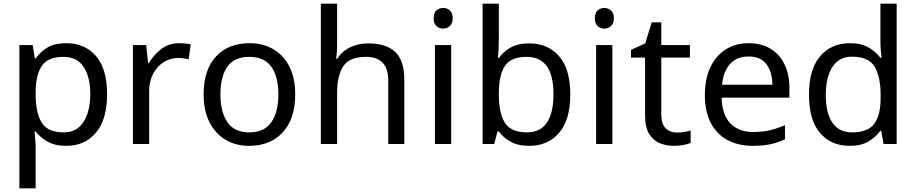

<svg xmlns="http://www.w3.org/2000/svg" viewBox="-20 -780 4962 1040"><path d="M340 -546Q439 -546 499.5 -477Q560 -408 560 -269Q560 -132 499.5 -61Q439 10 339 10Q277 10 236.5 -13.5Q196 -37 173 -68H167Q169 -51 171 -25Q173 1 173 20V240H85V-536H157L169 -463H173Q197 -498 236 -522Q275 -546 340 -546ZM324 -472Q242 -472 208.5 -426Q175 -380 173 -286V-269Q173 -170 205.5 -116.5Q238 -63 326 -63Q375 -63 406.5 -90Q438 -117 453.5 -163.5Q469 -210 469 -270Q469 -362 433.5 -417Q398 -472 324 -472Z M950 -546Q965 -546 982.5 -544.5Q1000 -543 1013 -540L1002 -459Q989 -462 973.5 -464Q958 -466 944 -466Q903 -466 867 -443.5Q831 -421 809.5 -380.5Q788 -340 788 -286V0H700V-536H772L782 -438H786Q812 -482 853 -514Q894 -546 950 -546Z M1579 -269Q1579 -136 1511.5 -63Q1444 10 1329 10Q1258 10 1202.5 -22.5Q1147 -55 1115 -117.5Q1083 -180 1083 -269Q1083 -402 1150 -474Q1217 -546 1332 -546Q1405 -546 1460.5 -513.5Q1516 -481 1547.5 -419.5Q1579 -358 1579 -269ZM1174 -269Q1174 -174 1211.5 -118.5Q1249 -63 1331 -63Q1412 -63 1450 -118.5Q1488 -174 1488 -269Q1488 -364 1450 -418Q1412 -472 1330 -472Q1248 -472 1211 -418Q1174 -364 1174 -269Z M1806 -537Q1806 -497 1801 -462H1807Q1833 -503 1877.5 -524Q1922 -545 1974 -545Q2072 -545 2121 -498.5Q2170 -452 2170 -349V0H2083V-343Q2083 -472 1963 -472Q1873 -472 1839.5 -421.5Q1806 -371 1806 -277V0H1718V-760H1806Z M2381 -737Q2401 -737 2416.5 -723.5Q2432 -710 2432 -681Q2432 -653 2416.5 -639Q2401 -625 2381 -625Q2359 -625 2344 -639Q2329 -653 2329 -681Q2329 -710 2344 -723.5Q2359 -737 2381 -737ZM2424 -536V0H2336V-536Z M2682 -575Q2682 -541 2680.5 -511.5Q2679 -482 2677 -465H2682Q2705 -499 2745 -522Q2785 -545 2848 -545Q2948 -545 3008.5 -475.5Q3069 -406 3069 -268Q3069 -130 3008 -60Q2947 10 2848 10Q2785 10 2745 -13Q2705 -36 2682 -68H2675L2657 0H2594V-760H2682ZM2833 -472Q2748 -472 2715 -423Q2682 -374 2682 -271V-267Q2682 -168 2714.5 -115.5Q2747 -63 2835 -63Q2907 -63 2942.5 -116Q2978 -169 2978 -269Q2978 -472 2833 -472Z M3254 -737Q3274 -737 3289.5 -723.5Q3305 -710 3305 -681Q3305 -653 3289.5 -639Q3274 -625 3254 -625Q3232 -625 3217 -639Q3202 -653 3202 -681Q3202 -710 3217 -723.5Q3232 -737 3254 -737ZM3297 -536V0H3209V-536Z M3646 -62Q3666 -62 3687 -65.5Q3708 -69 3721 -73V-6Q3707 1 3681 5.5Q3655 10 3631 10Q3589 10 3553.5 -4.5Q3518 -19 3496 -55Q3474 -91 3474 -156V-468H3398V-510L3475 -545L3510 -659H3562V-536H3717V-468H3562V-158Q3562 -109 3585.5 -85.5Q3609 -62 3646 -62Z M4035 -546Q4104 -546 4153.5 -516Q4203 -486 4229.5 -431.5Q4256 -377 4256 -304V-251H3889Q3891 -160 3935.5 -112.5Q3980 -65 4060 -65Q4111 -65 4150.5 -74.5Q4190 -84 4232 -102V-25Q4191 -7 4151 1.5Q4111 10 4056 10Q3980 10 3921.5 -21Q3863 -52 3830.5 -113.5Q3798 -175 3798 -264Q3798 -352 3827.5 -415Q3857 -478 3910.5 -512Q3964 -546 4035 -546ZM4034 -474Q3971 -474 3934.5 -433.5Q3898 -393 3891 -321H4164Q4163 -389 4132 -431.5Q4101 -474 4034 -474Z M4582 10Q4482 10 4422 -59.5Q4362 -129 4362 -267Q4362 -405 4422.5 -475.5Q4483 -546 4583 -546Q4645 -546 4684.5 -523Q4724 -500 4749 -467H4755Q4754 -480 4751.5 -505.5Q4749 -531 4749 -546V-760H4837V0H4766L4753 -72H4749Q4725 -38 4685 -14Q4645 10 4582 10ZM4596 -63Q4681 -63 4715.5 -109.5Q4750 -156 4750 -250V-266Q4750 -366 4717 -419.5Q4684 -473 4595 -473Q4524 -473 4488.5 -416.5Q4453 -360 4453 -265Q4453 -169 4488.5 -116Q4524 -63 4596 -63Z"/></svg>

Font: Noto Sans Takri
Style: Regular
Weight: 400
Designer: Monotype Design Team
Foundry: Monotype Imaging Inc.
Version: Version 2.003; ttfautohint (v1.8.4.7-5d5b)